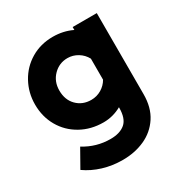

<svg xmlns="http://www.w3.org/2000/svg" viewBox="-174 -660 974 1020"><g transform="rotate(-30 313.5 -149.5)"><path d="M557 -518V-21Q557 61 520.5 116.5Q484 172 423 199.5Q362 227 288 227Q224 227 167 209.5Q110 192 65 160L126 52Q200 98 287 98Q345 98 377 70.5Q409 43 409 -24V-26Q357 3 299 3Q222 3 160.5 -31.5Q99 -66 64.5 -126Q30 -186 30 -261Q30 -333 63.5 -394Q97 -455 156.5 -490.5Q216 -526 291 -526Q355 -526 409 -500V-518ZM409 -195V-324Q393 -354 364 -371.5Q335 -389 302 -389Q251 -389 215 -352.5Q179 -316 179 -261Q179 -203 214 -168Q249 -133 302 -133Q336 -133 364.5 -150Q393 -167 409 -195Z"/></g></svg>

Font: Arvo
Style: Bold
Weight: 700
Designer: Anton Koovit (Cyrillic Expansion: Cyreal)
Foundry: Anton Koovit, Yassin Baggar
Version: Version 3.000